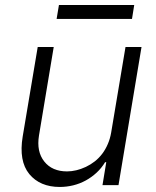

<svg xmlns="http://www.w3.org/2000/svg" viewBox="-20 -731 617 758"><path d="M69.6 -192.1 128.9 -545.5H192.1L133.9 -196Q123.6 -132.5 154.8 -93.4Q185.7 -54.3 244.7 -54.3Q280.5 -54.3 318.9 -72.1Q337.7 -81 354.2 -93.9Q370.7 -106.9 383.7 -124.1Q396.7 -141.3 405.7 -162.5Q414.8 -183.6 419 -208.5L475.5 -545.5H538.7L447.8 0H384.6L399.5 -90.6H394.9Q380.7 -67.1 361 -49Q341.3 -30.9 318.2 -18.3Q295.1 -5.7 269 0.7Q242.9 7.1 215.9 7.1Q137.8 7.1 95.5 -44Q53.6 -95.5 69.6 -192.1ZM203.5 -656.2 212.7 -711.3H509.9L501.1 -656.2Z"/></svg>

Font: Inter P Light
Style: Italic
Weight: 300
Italic angle: 9.39999°
Designer: Rasmus Andersson
Foundry: rsms
Version: Version 3.018;git-588b23468